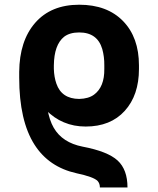

<svg xmlns="http://www.w3.org/2000/svg" viewBox="-20 -573 680 825"><path d="M527.8 232.4H409.2Q409.2 215.3 399.4 204.6Q382.3 187 308.6 171.4Q189.9 145 128.4 48.8Q62.5 -54.2 62.5 -239.7V-266.1L178.7 -247.1V-221.2Q172.9 -89.4 210.9 -23.9Q248 40 335 57.1Q442.9 77.6 485.4 116.7Q527.8 155.8 527.8 232.4ZM348.1 -29.3Q296.9 -29.3 254.4 -47.4Q170.9 -81.5 109.4 -195.3Q101.6 -210.9 89.8 -221.2Q87.9 -223.1 83.7 -226.6Q79.6 -230 77.6 -231.7Q75.7 -233.4 72.8 -236.1Q69.8 -238.8 68.4 -240.5Q66.9 -242.2 65.4 -244.6Q64 -247.1 63.2 -249.3Q62.5 -251.5 62.5 -253.4V-263.2Q63.5 -397.5 131.3 -475.1Q199.2 -552.7 320.3 -552.7Q440.4 -552.7 508.8 -482.4Q577.1 -412.1 577.1 -292V-276.9Q577.1 -164.1 516.1 -96.7Q455.1 -29.3 348.1 -29.3ZM320.3 -147.9Q360.8 -148.9 384.3 -166.5Q429.2 -199.7 428.2 -276.9V-292Q428.7 -329.1 419.4 -362.3Q398.4 -433.6 320.3 -433.6Q279.8 -433.6 255.4 -415Q212.4 -380.4 211.4 -292V-276.9Q212.4 -242.2 222.2 -213.9Q244.6 -148.4 320.3 -147.9Z"/></svg>

Font: Inter Tight Stencil
Style: Bold
Weight: 700
Designer: Rasmus Andersson
Foundry: rsms
Version: Version 3.004;Glyphs 3.1.2 (3151)